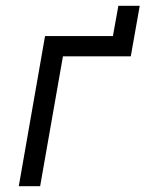

<svg xmlns="http://www.w3.org/2000/svg" viewBox="-20 -645 504 665"><path d="M45 0H119L198 -450H433L464 -625H390L371 -520H136Z"/></svg>

Font: Fixel Display 20240404
Style: Italic
Weight: 400
Italic angle: -10°
Designer: AlfaBravo + MacPaw
Foundry: Kyrylo Tkachov, Marchela Mozhyna, Serhii Makarenko, Maria Weinstein, Zakhar Kryvoshyya
Version: Version 1.211;Glyphs 3.2 (3225)